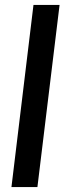

<svg xmlns="http://www.w3.org/2000/svg" viewBox="-20 -760 272 780"><path d="M26.5 0 116 -740H222L132 0Z"/></svg>

Font: Lato Semibold
Style: Italic
Weight: 600
Italic angle: -7°
Designer: Lukasz Dziedzic
Foundry: tyPoland Lukasz Dziedzic
Version: Version 2.006; 2014-01-15